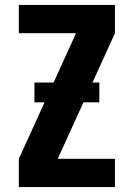

<svg xmlns="http://www.w3.org/2000/svg" viewBox="-20 -755 540 775"><path d="M56 0V-114L287 -621H56V-735H444V-621L213 -114H444V0ZM119 -342V-422H381V-342Z"/></svg>

Font: Iosevka Heavy
Style: Regular
Weight: 900
Monospace: yes
Designer: Belleve Invis
Foundry: Belleve Invis
Version: Version 32.5.0; ttfautohint (v1.8.4)